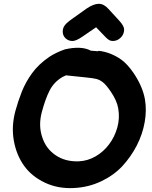

<svg xmlns="http://www.w3.org/2000/svg" viewBox="-20 -975 795 1007"><path d="M370 11Q445 7 510.5 -24Q576 -55 622 -104Q667 -153 698 -213Q728 -272 739 -335Q750 -398 740 -455Q728 -521 682 -590Q650 -637 618.5 -660.5Q587 -684 546 -698Q528 -704 509 -707Q489 -710 496 -706Q485 -707 472 -708L457 -709Q407 -736 320 -716Q272 -699 239 -677Q183 -639 148.5 -591.5Q114 -544 94 -493Q74 -442 61 -394Q39 -313 52.5 -237.5Q66 -162 106 -106Q146 -50 215.5 -17Q285 16 370 11ZM394 -129Q323 -126 271.5 -161Q220 -196 201 -257Q181 -317 199 -386Q218 -457 240 -500Q262 -543 304 -569Q312 -574 327 -580Q330 -579 334 -579Q367 -575 430 -569Q470 -565 485 -561Q502 -557 519 -544Q536 -531 560 -496Q593 -448 600 -407Q609 -356 595.5 -307Q582 -258 552.5 -218.5Q523 -179 481.5 -155Q440 -131 394 -129ZM360 -760Q379 -760 411 -782L484 -832L534 -780Q544 -770 552 -765Q560 -760 572 -760Q595 -760 613 -777.5Q631 -795 631 -820Q631 -839 605 -867L549 -928Q525 -955 498 -955Q471 -955 434 -930L347 -868Q328 -854 318.5 -840.5Q309 -827 309 -809Q309 -788 324 -774Q339 -760 360 -760Z"/></svg>

Font: Balsamiq Sans
Style: Bold Italic
Weight: 700
Italic angle: -12°
Designer: Michael Angeles
Foundry: Balsamiq SRL
Version: Version 1.020; ttfautohint (v1.8.4.7-5d5b);gftools[0.9.26]